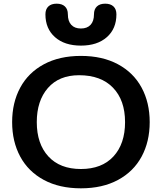

<svg xmlns="http://www.w3.org/2000/svg" viewBox="-20 -1014 880 1044"><path d="M46 -350Q46 -456 90 -537.5Q134 -619 218.5 -664.5Q303 -710 420 -710Q537 -710 621.5 -664.5Q706 -619 750 -537.5Q794 -456 794 -350Q794 -244 750 -162.5Q706 -81 621.5 -35.5Q537 10 420 10Q303 10 218.5 -35.5Q134 -81 90 -162.5Q46 -244 46 -350ZM660 -350Q660 -469 594.5 -537Q529 -605 410 -605Q301 -605 240.5 -535.5Q180 -466 180 -350Q180 -232 243 -163.5Q306 -95 420 -95Q534 -95 597 -163.5Q660 -232 660 -350ZM227 -936Q227 -964 243 -979Q259 -994 288 -994Q317 -994 333 -979Q349 -964 349 -936Q349 -899 367.5 -879Q386 -859 420 -859Q454 -859 472.5 -879Q491 -899 491 -936Q491 -964 507 -979Q523 -994 552 -994Q581 -994 597 -979Q613 -964 613 -936Q613 -858 561 -812Q509 -766 420 -766Q331 -766 279 -812Q227 -858 227 -936Z"/></svg>

Font: Kodchasan
Style: Bold
Weight: 700
Designer: Katatrad Aksorn Co.,Ltd.
Foundry: Cadson Demak Co.,Ltd.
Version: Version 1.000; ttfautohint (v1.6)